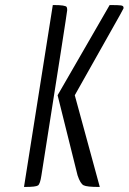

<svg xmlns="http://www.w3.org/2000/svg" viewBox="-20 -740 509 760"><path d="M371 0Q324 0 311 -6.5Q298 -13 287 -46L208 -363L414 -720H418Q449 -720 459 -718.5Q469 -717 469 -710Q469 -709 469 -707Q469 -705 414 -608Q359 -511 276 -363L375 0ZM79 0H75L189 -720H193Q240 -720 244 -712Q246 -708 246 -700Q246 -692 144 -46Q139 -12 130.5 -6Q122 0 79 0Z"/></svg>

Font: Economica
Style: Italic
Weight: 400
Designer: Vicente Lamonaca
Foundry: Vicente Lamonaca
Version: Version 1.100